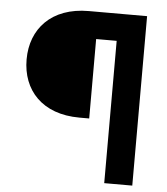

<svg xmlns="http://www.w3.org/2000/svg" viewBox="-52 -774 714 821"><g transform="rotate(5 305.0 -363.5)"><path d="M425.8 0H546.2V-727.3H295.8C135.7 -727.3 49 -629.3 49 -498.6C49 -366.5 135.7 -269.9 295.8 -269.9H337.7V-610.8H425.8Z"/></g></svg>

Font: Karasuma Gothic
Style: Bold
Weight: 700
Designer: Rasmus Andersson / Ryoko Nishizuka
Foundry: Genbu
Version: Version 1.00